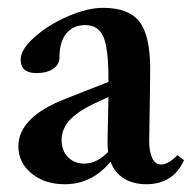

<svg xmlns="http://www.w3.org/2000/svg" viewBox="-20 -459 496 490"><path d="M145 11.2Q94.2 11.2 60.5 -16.4Q26.9 -43.9 26.9 -85.4Q26.9 -160.2 147.5 -207L256.8 -250V-257.8Q256.8 -335 243.9 -365Q231 -395 197.8 -395Q166.5 -395 149.2 -373.5Q131.8 -352.1 131.8 -313Q131.8 -294.4 115.7 -283.4Q99.6 -272.5 72.8 -272.5Q32.7 -272.5 32.7 -307.1Q32.7 -332.5 67.6 -363.8Q102.5 -395 152.6 -417Q202.6 -439 243.2 -439Q308.6 -439 335.9 -403.6Q363.3 -368.2 363.3 -282.7Q363.3 -252.9 360.8 -101.6Q360.4 -73.2 368.2 -56.2Q376 -39.1 390.6 -39.1Q409.7 -39.1 432.6 -63L449.7 -50.3Q421.9 11.2 353.5 11.2Q320.3 11.2 296.4 -3.4Q272.5 -18.1 262.2 -46.4Q214.8 11.2 145 11.2ZM137.2 -101.6Q137.2 -74.7 153.3 -58.1Q169.4 -41.5 195.3 -41.5Q227.1 -41.5 255.9 -71.3Q254.4 -83 254.4 -96.2Q256.3 -173.3 256.8 -211.4L229 -198.7Q181.6 -177.2 159.4 -154.1Q137.2 -130.9 137.2 -101.6Z"/></svg>

Font: Elstob 14pt SemiBold
Style: Regular
Weight: 600
Designer: Peter S. Baker
Version: Version 1.015